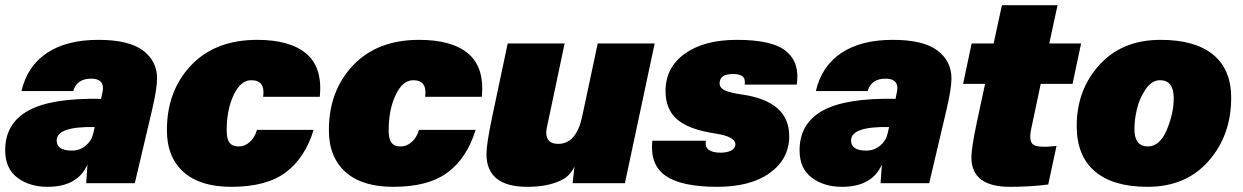

<svg xmlns="http://www.w3.org/2000/svg" viewBox="-24 -708 4803 742"><path d="M356 -554Q474 -554 528.5 -513Q583 -472 583 -405Q583 -364 562 -276L497 0H309L314 -72Q276 14 160 14Q90 14 43 -21.5Q-4 -57 -4 -127Q-4 -231 85.5 -280.5Q175 -330 367 -326L369 -337Q374 -358 374 -367Q374 -404 328 -404Q273 -404 259 -356H59Q81 -452 157 -503Q233 -554 356 -554ZM195 -165Q195 -126 254 -126Q284 -126 307 -145Q330 -164 336 -191L342 -217Q195 -220 195 -165Z M970 -554Q1097 -554 1160 -500.5Q1223 -447 1212 -334H993Q1002 -398 947 -398Q906 -398 879 -341Q852 -284 852 -204Q852 -171 863 -156.5Q874 -142 899 -142Q922 -142 941.5 -159.5Q961 -177 969 -206H1188Q1155 -98 1080.5 -42Q1006 14 870 14Q749 14 685 -43.5Q621 -101 621 -205Q621 -357 714.5 -455.5Q808 -554 970 -554Z M1596 -554Q1723 -554 1786 -500.5Q1849 -447 1838 -334H1619Q1628 -398 1573 -398Q1532 -398 1505 -341Q1478 -284 1478 -204Q1478 -171 1489 -156.5Q1500 -142 1525 -142Q1548 -142 1567.5 -159.5Q1587 -177 1595 -206H1814Q1781 -98 1706.5 -42Q1632 14 1496 14Q1375 14 1311 -43.5Q1247 -101 1247 -205Q1247 -357 1340.5 -455.5Q1434 -554 1596 -554Z M2014 14Q1856 14 1856 -113Q1856 -152 1878 -256L1938 -540H2158L2090 -218Q2087 -206 2087 -196Q2087 -152 2133 -152Q2202 -152 2225 -254L2286 -540H2506L2391 0H2189L2196 -64Q2178 -27 2146 -12Q2094 14 2014 14Z M2824 -554Q2963 -554 3015.5 -509Q3068 -464 3055 -381H2854Q2857 -405 2845 -413.5Q2833 -422 2809 -422Q2757 -422 2757 -386Q2757 -369 2775.5 -359.5Q2794 -350 2842 -343Q3026 -317 3026 -182Q3026 -94 2951.5 -40Q2877 14 2748 14Q2610 14 2548.5 -28.5Q2487 -71 2497 -164H2704Q2700 -140 2715 -129Q2730 -118 2761 -118Q2786 -118 2802 -126.5Q2818 -135 2818 -150Q2818 -180 2741 -192Q2639 -207 2593.5 -246Q2548 -285 2548 -356Q2548 -447 2622.5 -500.5Q2697 -554 2824 -554Z M3426 -554Q3544 -554 3598.5 -513Q3653 -472 3653 -405Q3653 -364 3632 -276L3567 0H3379L3384 -72Q3346 14 3230 14Q3160 14 3113 -21.5Q3066 -57 3066 -127Q3066 -231 3155.5 -280.5Q3245 -330 3437 -326L3439 -337Q3444 -358 3444 -367Q3444 -404 3398 -404Q3343 -404 3329 -356H3129Q3151 -452 3227 -503Q3303 -554 3426 -554ZM3265 -165Q3265 -126 3324 -126Q3354 -126 3377 -145Q3400 -164 3406 -191L3412 -217Q3265 -220 3265 -165Z M3961 -209Q3951 -161 3970 -148.5Q3989 -136 4059 -144L4027 5Q3958 14 3879 14Q3730 14 3730 -100Q3730 -136 3751 -235L3783 -384H3698L3731 -540H3816L3848 -688H4063L4031 -540H4154L4121 -384H3998Z M4360 -210Q4360 -142 4412 -142Q4458 -142 4485 -206Q4512 -270 4512 -328Q4512 -398 4459 -398Q4427 -398 4403 -362.5Q4379 -327 4369.5 -285.5Q4360 -244 4360 -210ZM4137 -221Q4137 -361 4225 -457.5Q4313 -554 4461 -554Q4594 -554 4664 -497Q4734 -440 4734 -330Q4734 -185 4646.5 -85.5Q4559 14 4411 14Q4277 14 4207 -46Q4137 -106 4137 -221Z"/></svg>

Font: Nacelle Black
Style: Italic
Weight: 900
Italic angle: -12°
Designer: Sora Sagano
Foundry: Sora Sagano
Version: Version 1.000;FEAKit 1.0